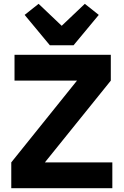

<svg xmlns="http://www.w3.org/2000/svg" viewBox="-20 -985 647 1005"><path d="M365 -748 497 -907 424 -965 303 -850 182 -965 109 -907 241 -748ZM568 -135H215L560 -563V-698H56V-563H383L39 -135V0H568Z"/></svg>

Font: IBM Plex Sans Thai Looped
Style: Bold
Weight: 700
Designer: Mike Abbink, Paul van der Laan, Pieter van Rosmalen, Ben Mitchell, Mark Frömberg
Foundry: Bold Monday
Version: Version 1.1